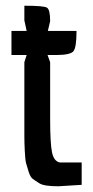

<svg xmlns="http://www.w3.org/2000/svg" viewBox="-20 -645 325 670"><path d="M247 -537Q247 -480 236.5 -466.5Q226 -453 175 -453H146L155 -428V-230Q155 -145 161.5 -113.5Q168 -82 189 -78H265V0L184 5Q134 5 118 -5Q102 -15 94 -21Q86 -27 80 -45.5Q74 -64 71 -75.5Q68 -87 66.5 -117.5Q65 -148 65 -168V-428L73 -453H20V-537H73L65 -574V-625Q132 -625 143.5 -618.5Q155 -612 155 -571L147 -537Z"/></svg>

Font: Economica
Style: Bold
Weight: 700
Designer: Vicente Lamonaca
Foundry: Vicente Lamonaca
Version: Version 1.100